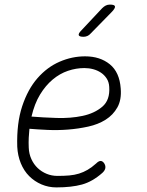

<svg xmlns="http://www.w3.org/2000/svg" viewBox="-20 -805 640 835"><path d="M433 -95Q440 -84 438 -73.5Q436 -63 425 -53Q382 -15 336.5 -2.5Q291 10 225 10Q191 10 160.5 -3Q130 -16 107 -39Q84 -62 70.5 -95Q57 -128 55 -167Q52 -269 76.5 -343Q101 -417 143 -465Q185 -513 239 -536.5Q293 -560 350 -560Q415 -560 457.5 -525.5Q500 -491 505 -420Q509 -371 490.5 -338Q472 -305 439.5 -284.5Q407 -264 364 -254.5Q321 -245 276 -241.5Q231 -238 187 -240Q143 -242 108 -245Q106 -226 105 -206Q104 -186 105 -163Q106 -136 116.5 -113Q127 -90 144 -74Q161 -58 183 -49Q205 -40 230 -40Q259 -40 281.5 -42Q304 -44 323.5 -50Q343 -56 361 -66.5Q379 -77 398 -94Q409 -105 417.5 -105Q426 -105 433 -95ZM117 -298Q166 -294 226.5 -292Q287 -290 339 -301Q391 -312 425 -341Q459 -370 455 -427Q454 -448 444 -463.5Q434 -479 419 -489Q404 -499 385.5 -504Q367 -509 347 -509Q311 -509 275.5 -497Q240 -485 209 -459Q178 -433 154 -393.5Q130 -354 117 -298ZM343 -645Q325 -645 322.5 -652Q320 -659 334 -673L424 -769Q432 -777 440 -781Q448 -785 458 -785Q478 -785 480 -777.5Q482 -770 467 -754L374 -659Q368 -652 360 -648.5Q352 -645 343 -645Z"/></svg>

Font: Maple Mono NL Thin
Style: Italic
Weight: 250
Italic angle: -10°
Monospace: yes
Designer: subframe7536
Version: Version 7.000